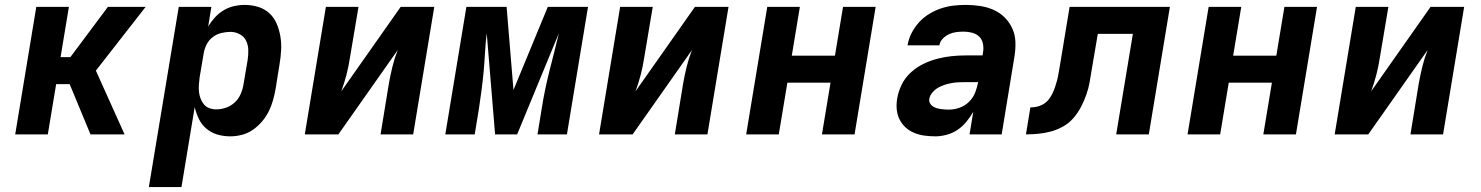

<svg xmlns="http://www.w3.org/2000/svg" viewBox="-20 -548 6040 783"><path d="M488 0H349L264 -205H209L175 0H42L128 -520H261L227 -315H267L420 -520H574L371 -260Z M587 215 709 -520H842L829 -440Q841 -460 856.5 -477Q872 -494 892 -506Q912 -518 934 -523Q956 -528 977 -528Q1006 -528 1032.5 -520Q1059 -512 1078.5 -494Q1098 -476 1108.5 -451Q1119 -426 1123.5 -399Q1128 -372 1126.5 -343.5Q1125 -315 1120 -286L1104 -186Q1100 -163 1093.5 -139.5Q1087 -116 1076 -94Q1065 -72 1048.5 -52.5Q1032 -33 1011 -18.5Q990 -4 966 2Q942 8 919 8Q891 8 866 0.5Q841 -7 821.5 -23.5Q802 -40 791 -63Q780 -86 774 -111L720 215ZM862 -102Q882 -102 902 -109Q922 -116 937.5 -130.5Q953 -145 961.5 -164.5Q970 -184 973 -204L990 -304Q993 -324 992.5 -344.5Q992 -365 983.5 -382Q975 -399 957.5 -408.5Q940 -418 920 -418Q902 -418 883 -413.5Q864 -409 848 -397Q832 -385 823 -367.5Q814 -350 811 -332L794 -232Q792 -217 791 -202Q790 -187 791.5 -173Q793 -159 798 -146Q803 -133 811.5 -122.5Q820 -112 833.5 -107Q847 -102 862 -102Z M1223 0 1309 -520H1442L1407 -312Q1402 -278 1393 -243.5Q1384 -209 1372 -176L1614 -520H1751L1665 0H1532L1566 -208Q1572 -242 1580.5 -276.5Q1589 -311 1602 -344L1360 0Z M1796 0 1882 -520H2046L2074 -181L2214 -520H2378L2292 0H2172L2189 -104Q2195 -143 2203 -181.5Q2211 -220 2220.5 -258Q2230 -296 2240 -334.5Q2250 -373 2259 -412L2089 0H1999L1965 -412Q1960 -373 1958 -334.5Q1956 -296 1952.5 -258Q1949 -220 1944 -181.5Q1939 -143 1933 -104L1916 0Z M2423 0 2509 -520H2642L2607 -312Q2602 -278 2593 -243.5Q2584 -209 2572 -176L2814 -520H2951L2865 0H2732L2766 -208Q2772 -242 2780.5 -276.5Q2789 -311 2802 -344L2560 0Z M3023 0 3109 -520H3242L3209 -321H3385L3418 -520H3551L3465 0H3332L3367 -211H3191L3156 0Z M3795 8Q3772 8 3750 5Q3728 2 3708.5 -6Q3689 -14 3673.5 -28Q3658 -42 3648.5 -61Q3639 -80 3637 -102Q3635 -124 3639 -147Q3644 -176 3657.5 -203.5Q3671 -231 3694.5 -252.5Q3718 -274 3746 -287.5Q3774 -301 3803 -308.5Q3832 -316 3861 -319Q3890 -322 3919 -322H3987L3989 -335Q3992 -353 3988.5 -370Q3985 -387 3973.5 -398.5Q3962 -410 3944.5 -414.5Q3927 -419 3910 -419Q3895 -419 3879.5 -417Q3864 -415 3850 -408.5Q3836 -402 3824.5 -390Q3813 -378 3811 -363H3681Q3685 -388 3697 -412Q3709 -436 3727.5 -456.5Q3746 -477 3769 -491Q3792 -505 3817 -513.5Q3842 -522 3867.5 -525Q3893 -528 3919 -528Q3948 -528 3977.5 -523.5Q4007 -519 4032.5 -507.5Q4058 -496 4077.5 -476.5Q4097 -457 4108.5 -431.5Q4120 -406 4121 -376.5Q4122 -347 4117 -317L4065 0H3934L3949 -92Q3937 -71 3921 -51.5Q3905 -32 3885 -18.5Q3865 -5 3841 1.5Q3817 8 3795 8ZM3851 -101Q3872 -101 3894 -109Q3916 -117 3932.5 -133.5Q3949 -150 3957 -171Q3965 -192 3969 -213H3919Q3905 -213 3891 -212.5Q3877 -212 3862.5 -209.5Q3848 -207 3833.5 -202.5Q3819 -198 3806 -190.5Q3793 -183 3782.5 -171Q3772 -159 3770 -145Q3768 -136 3772 -128Q3776 -120 3783 -115Q3790 -110 3798 -107.5Q3806 -105 3815.5 -103.5Q3825 -102 3833.5 -101.5Q3842 -101 3851 -101Z M4532 0 4600 -410H4457L4432 -263Q4428 -237 4423.5 -212Q4419 -187 4410 -161.5Q4401 -136 4388.5 -112Q4376 -88 4358 -67Q4340 -46 4316 -32.5Q4292 -19 4266.5 -12Q4241 -5 4215 -2.5Q4189 0 4164 0L4182 -110Q4195 -110 4209 -113Q4223 -116 4236 -124Q4249 -132 4258 -144Q4267 -156 4273 -169Q4279 -182 4283.5 -195.5Q4288 -209 4291.5 -222.5Q4295 -236 4297 -250Q4299 -264 4302 -278L4342 -520H4751L4665 0Z M4823 0 4909 -520H5042L5009 -321H5185L5218 -520H5351L5265 0H5132L5167 -211H4991L4956 0Z M5423 0 5509 -520H5642L5607 -312Q5602 -278 5593 -243.5Q5584 -209 5572 -176L5814 -520H5951L5865 0H5732L5766 -208Q5772 -242 5780.5 -276.5Q5789 -311 5802 -344L5560 0Z"/></svg>

Font: Iosevka XBd Ex Obl
Style: Regular
Weight: 800
Width: 7
Italic angle: -9°
Monospace: yes
Designer: Belleve Invis
Foundry: Belleve Invis
Version: Version 32.5.0; ttfautohint (v1.8.4)